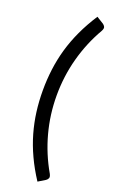

<svg xmlns="http://www.w3.org/2000/svg" viewBox="-175 -819 618 1009"><g transform="rotate(20 133.5 -315.0)"><path d="M122.5 -314.5C122.5 -385.8 131.6 -455.2 149.8 -522.5C167.9 -589.8 194.5 -653.8 229.5 -714.5C234.8 -724.5 236.2 -732.2 233.5 -737.8C230.8 -743.2 227 -747.7 222 -751L182.5 -775.5C157.5 -736.8 136.2 -698.7 118.8 -661C101.2 -623.3 87.1 -585.6 76.2 -547.8C65.4 -509.9 57.5 -471.7 52.5 -433C47.5 -394.3 45 -354.8 45 -314.5C45 -273.8 47.5 -234.2 52.5 -195.8C57.5 -157.2 65.4 -119 76.2 -81C87.1 -43 101.2 -5.2 118.8 32.5C136.2 70.2 157.5 108.2 182.5 146.5L222 122.5C227 119.2 230.8 114.8 233.5 109.2C236.2 103.8 234.8 95.8 229.5 85.5C194.5 24.8 167.9 -39.2 149.8 -106.5C131.6 -173.8 122.5 -243.2 122.5 -314.5Z"/></g></svg>

Font: LatoLatin
Style: Regular
Weight: 400
Designer: Lukasz Dziedzic with Adam Twardoch and Botio Nikoltchev
Foundry: tyPoland Lukasz Dziedzic
Version: Version 2.015; 2015-08-06; http://www.latofonts.com/